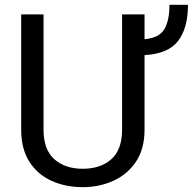

<svg xmlns="http://www.w3.org/2000/svg" viewBox="-20 -771 804 801"><path d="M489.3 -710.9H583V-607.4Q644 -612.8 665.5 -649.2Q687 -685.5 687 -751H764.2Q764.2 -653.3 722.7 -599.9Q681.2 -546.4 583 -541V-230Q583 -149.9 547.4 -96.7Q511.7 -43.5 452.9 -16.8Q394 9.8 325.2 9.8Q252.9 9.8 194.6 -16.8Q136.2 -43.5 102.3 -96.7Q68.4 -149.9 68.4 -230V-710.9H161.6V-230Q161.6 -146.5 206.8 -106.7Q252 -66.9 325.2 -66.9Q399.4 -66.9 444.3 -106.7Q489.3 -146.5 489.3 -230Z"/></svg>

Font: Vazirmatn RD FD
Style: Regular
Weight: 400
Designer: Saber Rastikerdar
Foundry: Saber Rastikerdar
Version: Version 33.003